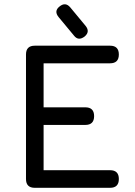

<svg xmlns="http://www.w3.org/2000/svg" viewBox="-20 -896 643 916"><path d="M384 -722Q354 -699 333 -726L260 -814Q236 -843 264 -865Q292 -888 315 -861L388 -773Q411 -745 384 -722ZM146 0Q104 0 104 -42V-636Q104 -678 146 -678H505Q547 -678 547 -636Q547 -594 505 -594H188V-384H387Q429 -384 429 -342Q429 -300 387 -300H188V-84H505Q547 -84 547 -42Q547 0 505 0Z"/></svg>

Font: Jura
Style: Bold
Weight: 700
Designer: Daniel Johnson, Alexei Vanyashin
Foundry: Daniel Johnson
Version: Version 5.103